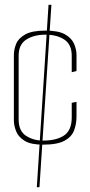

<svg xmlns="http://www.w3.org/2000/svg" viewBox="-20 -698 378 803"><path d="M160 -93Q109 -93 83 -109Q57 -125 47.5 -149Q38 -173 38 -195V-468Q38 -491 47.5 -514.5Q57 -538 85.5 -554Q114 -570 170 -570Q225 -570 252.5 -554Q280 -538 290 -514.5Q300 -491 300 -468V-401L280 -396V-465Q280 -512 249 -532.5Q218 -553 170 -553Q122 -553 90 -532.5Q58 -512 58 -465V-198Q58 -150 89 -130Q120 -110 160 -110Q216 -110 248 -131.5Q280 -153 280 -207V-268L300 -272V-211Q300 -180 290 -153Q280 -126 250 -109.5Q220 -93 160 -93ZM134 85 183 -678H195L145 85Z"/></svg>

Font: Smooch Sans Thin Thin
Style: Regular
Weight: 250
Version: Version 1.010